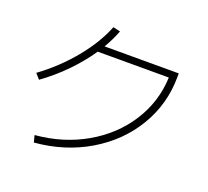

<svg xmlns="http://www.w3.org/2000/svg" viewBox="-131 -934 1199 1105"><g transform="rotate(20 469.0 -381.0)"><path d="M781.7 -608.4H346.2Q296.4 -534.7 229.7 -466.3Q163.1 -397.9 84 -340.8L55.7 -373Q168 -455.1 254.6 -560.5Q341.3 -666 382.8 -771.5L426.8 -761.7Q405.3 -705.1 373 -650.4H827.1V-629.9Q827.1 -463.4 743.4 -323Q659.7 -182.6 512 -94.7Q364.3 -6.8 179.7 8.8L168.9 -33.2Q339.4 -47.9 477.1 -127Q614.7 -206.1 695.3 -332.3Q775.9 -458.5 781.7 -608.4Z"/></g></svg>

Font: Pretendard JP ExtraLight
Style: Regular
Weight: 200
Designer: Base glyphs from Inter by Rasmus Andersson; Hangeul glyphs from Noto Sans CJK(Source Han Sans) by Jang Soo-young and Kan
Foundry: Kil Hyung-jin
Version: Version 1.309